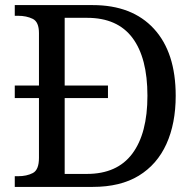

<svg xmlns="http://www.w3.org/2000/svg" viewBox="-20 -734 767 754"><path d="M38 0V-42H51Q85 -42 109 -54.5Q133 -67 133 -114V-349H38V-398H133V-604Q133 -648 108.5 -660Q84 -672 51 -672H38V-714H344Q499 -714 584.5 -621Q670 -528 670 -358Q670 -249 633.5 -168.5Q597 -88 525 -44Q453 0 344 0ZM321 -51Q440 -51 499.5 -130.5Q559 -210 559 -358Q559 -507 500 -585.5Q441 -664 322 -664H234V-398H404V-349H234V-51Z"/></svg>

Font: Noto Serif Makasar
Style: Regular
Weight: 400
Designer: Sérgio Martins
Version: Version 1.001; ttfautohint (v1.8.4.7-5d5b)